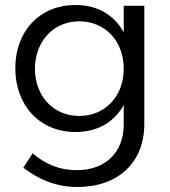

<svg xmlns="http://www.w3.org/2000/svg" viewBox="-20 -549 677 765"><path d="M473 -526V-420C435 -490 367 -530 278 -529C138 -528 41 -425 41 -277C41 -128 139 -23 281 -23C369 -23 436 -63 473 -131V-53C473 59 399 129 286 129C217 129 162 106 110 62L73 119C136 168 206 196 289 196C450 196 555 99 555 -55V-526ZM296 -87C192 -87 120 -166 119 -275C120 -385 193 -464 296 -464C399 -464 473 -385 473 -275C473 -166 399 -87 296 -87Z"/></svg>

Font: Juman Normal
Style: Regular
Weight: 300
Designer: Bandar Raffah (Arabic) Julieta Ulanovsky (Latin)
Foundry: Caramella
Version: Version 5.022;PS 005.022;hotconv 1.0.88;makeotf.lib2.5.64775